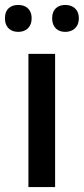

<svg xmlns="http://www.w3.org/2000/svg" viewBox="-32 -757 339 777"><path d="M-12 -683C-12 -645 12 -628 42 -628C71 -628 96 -645 96 -683C96 -721 71 -737 42 -737C12 -737 -12 -721 -12 -683ZM179 -683C179 -645 203 -628 232 -628C261 -628 287 -645 287 -683C287 -721 261 -737 232 -737C203 -737 179 -721 179 -683ZM191 0V-539H83V0Z"/></svg>

Font: Noto Sans Balinese Medium
Style: Regular
Weight: 500
Designer: Aditya Bayu, David Williams
Foundry: David Williams
Version: Version 2.005